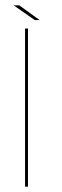

<svg xmlns="http://www.w3.org/2000/svg" viewBox="-20 -697 230 717"><path d="M73.5 0V-590.5H84.5V0ZM110 -622 31 -677H52L128 -622Z"/></svg>

Font: Anybody ExtraExpanded Thin
Style: Regular
Weight: 100
Width: 8
Designer: Tyler Finck
Foundry: Etcetera Type Company
Version: Version 1.010; ttfautohint (v1.8.3) -l 8 -r 50 -G 200 -x 14 